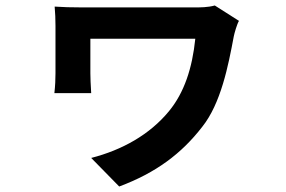

<svg xmlns="http://www.w3.org/2000/svg" viewBox="-20 -579 1040 699"><path d="M716 -117C784 -202 811 -339 831 -446C833 -457 843 -492 850 -503L762 -559C736 -552 711 -552 684 -552H280C242 -552 205 -553 179 -555C181 -534 182 -507 182 -485V-312C182 -291 181 -266 178 -240H312C310 -267 309 -301 309 -312V-438H691C680 -331 651 -242 595 -174C525 -89 425 -33 312 -4L414 100C548 50 641 -20 716 -117Z"/></svg>

Font: Glow Sans TC Normal
Style: Bold
Weight: 700
Designer: Ryoko NISHIZUKA (kana, bopomofo & ideographs); Paul D. Hunt (Latin, Greek & Cyrillic); Sandoll Communications, Soo-young
Version: Version 0.93